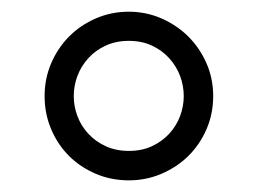

<svg xmlns="http://www.w3.org/2000/svg" viewBox="-20 -729 440 328"><path d="M56.2 -564.9Q56.2 -594.7 67.4 -620.8Q78.6 -647 97.9 -666.5Q117.2 -686 143.6 -697.5Q169.9 -709 200.2 -709Q229.5 -709 255.9 -697.5Q282.2 -686 301.8 -666.5Q321.3 -647 332.8 -620.8Q344.2 -594.7 344.2 -564.9Q344.2 -534.7 332.8 -508.3Q321.3 -481.9 301.8 -462.6Q282.2 -443.4 255.9 -432.1Q229.5 -420.9 200.2 -420.9Q169.9 -420.9 143.6 -432.1Q117.2 -443.4 97.9 -462.6Q78.6 -481.9 67.4 -508.3Q56.2 -534.7 56.2 -564.9ZM106 -564.9Q106 -547.4 112.3 -530.5Q118.7 -513.7 130.9 -500.5Q143.1 -487.3 160.6 -479.2Q178.2 -471.2 200.2 -471.2Q222.2 -471.2 239.5 -479.2Q256.8 -487.3 269 -500.5Q281.2 -513.7 287.6 -530.5Q293.9 -547.4 293.9 -564.9Q293.9 -582.5 287.6 -599.4Q281.2 -616.2 269 -629.6Q256.8 -643.1 239.5 -651.1Q222.2 -659.2 200.2 -659.2Q178.2 -659.2 160.6 -651.1Q143.1 -643.1 130.9 -629.6Q118.7 -616.2 112.3 -599.4Q106 -582.5 106 -564.9Z"/></svg>

Font: XB Khoramshahr
Style: Regular
Weight: 400
Designer: Behnam
Foundry: Irmug
Version: Version 8.005 2009